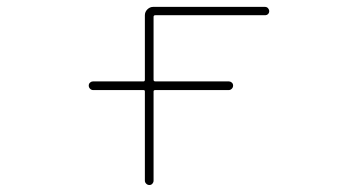

<svg xmlns="http://www.w3.org/2000/svg" viewBox="-20 -564 1040 561"><path d="M403.3 -36.1V-296.9Q403.3 -300.8 399.4 -300.8H252Q247.1 -300.8 243.2 -304.7Q239.3 -308.6 239.3 -314Q239.3 -319.3 243.2 -322.8Q247.1 -326.2 252 -326.2H399.4Q403.3 -326.2 403.3 -331.1V-519.5Q403.3 -529.3 410.6 -536.6Q418 -543.9 427.7 -543.9H753.9Q759.8 -543.9 763.2 -540Q766.6 -536.1 766.6 -531.2Q766.6 -526.4 763.2 -522.9Q759.8 -519.5 753.9 -519.5H433.6Q428.7 -519.5 428.7 -514.6V-331.1Q428.7 -326.2 433.6 -326.2H648.4Q653.3 -326.2 657.2 -322.8Q661.1 -319.3 661.1 -314Q661.1 -308.6 657.2 -304.7Q653.3 -300.8 648.4 -300.8H433.6Q428.7 -300.8 428.7 -296.9V-36.1Q428.7 -31.2 425.3 -27.3Q421.9 -23.4 416.5 -23.4Q411.1 -23.4 407.2 -27.3Q403.3 -31.2 403.3 -36.1Z"/></svg>

Font: Rounded-L Mgen+ 2m thin
Style: Regular
Weight: 100
Designer: [Source Han Sans]
Ryoko NISHIZUKA  (kana & ideographs); Paul D. Hunt (Latin, Greek & Cyrillic); Wenlong ZHANG  (bopomofo
Version: Version 1.059.20150602